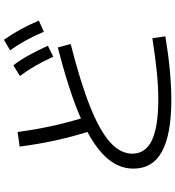

<svg xmlns="http://www.w3.org/2000/svg" viewBox="22 -880 893 978"><g transform="rotate(-90 469.0 -391.5)"><path d="M98.6 -159.2Q98.6 -226.6 144.3 -284.2Q189.9 -341.8 285.2 -393.1Q258.3 -481 240.2 -565.2Q222.2 -649.4 210.9 -738.3L285.2 -749Q306.6 -584.5 354 -426.3Q488.8 -485.8 715.8 -543.9L733.4 -478.5Q537.6 -428.7 414.8 -379.6Q292 -330.6 233.4 -278.1Q174.8 -225.6 174.8 -165Q174.8 -96.7 243.4 -64.5Q312 -32.2 452.1 -32.2Q514.2 -32.2 589.4 -39.6Q664.6 -46.9 762.7 -62.5L772.5 3.9Q587.4 34.2 448.2 34.2Q273.9 34.2 186.3 -13.2Q98.6 -60.5 98.6 -159.2ZM570.3 -737.3 625 -770.5Q653.3 -732.9 675.3 -693.1Q697.3 -653.3 724.6 -594.7L668.9 -567.4Q644.5 -619.6 621.3 -659.9Q598.1 -700.2 570.3 -737.3ZM701.2 -787.1 754.9 -818.4Q784.2 -776.9 807.4 -734.6Q830.6 -692.4 852.5 -640.6L795.9 -615.2Q772 -669.9 749.8 -710.2Q727.5 -750.5 701.2 -787.1Z"/></g></svg>

Font: Pretendard
Style: Regular
Weight: 400
Designer: Base glyphs from Inter by Rasmus Andersson; Hangeul glyphs from Noto Sans CJK(Source Han Sans) by Jang Soo-young and Kan
Foundry: Kil Hyung-jin
Version: Version 1.309